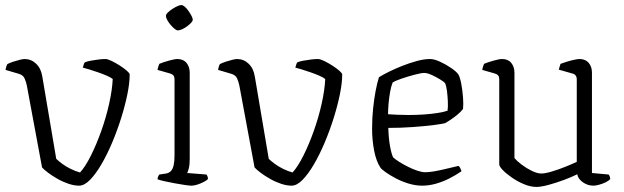

<svg xmlns="http://www.w3.org/2000/svg" viewBox="-20 -733 2463 758"><path d="M292 0Q273 0 250.5 -7.5Q228 -15 207 -27Q186 -39 170 -51Q154 -63 146 -72L86 -395Q83 -410 77 -423.5Q71 -437 53 -442L2 -457Q3 -465 5.5 -472Q8 -479 9 -480Q19 -485 32.5 -489.5Q46 -494 58.5 -497Q71 -500 77 -500Q103 -500 122.5 -481.5Q142 -463 147 -431L202 -106Q211 -97 226 -86Q241 -75 259.5 -66Q278 -57 296 -52Q317 -75 339 -119Q361 -163 380 -216.5Q399 -270 411 -324Q423 -378 425 -421Q418 -427 402 -434Q386 -441 367 -447.5Q348 -454 332 -459Q316 -464 307 -466Q309 -474 311 -479.5Q313 -485 315 -487Q325 -491 339 -493.5Q353 -496 368.5 -498Q384 -500 396 -500Q405 -500 420.5 -492.5Q436 -485 452.5 -474.5Q469 -464 480.5 -454Q492 -444 492 -439Q492 -406 483 -361.5Q474 -317 458.5 -267.5Q443 -218 423 -170.5Q403 -123 380.5 -84.5Q358 -46 335.5 -23Q313 0 292 0Z M736 0Q729 0 711 -2.5Q693 -5 672 -9Q651 -13 632 -17Q613 -21 602 -25Q602 -31 604.5 -36.5Q607 -42 609 -44L636 -48Q647 -50 654.5 -57.5Q662 -65 665.5 -80.5Q669 -96 669 -119V-420Q669 -429 665 -434.5Q661 -440 651 -443L602 -457Q603 -465 605.5 -471.5Q608 -478 609 -481Q623 -487 646.5 -493.5Q670 -500 680 -500Q704 -500 716.5 -484.5Q729 -469 729 -446V-105Q729 -83 725.5 -69Q722 -55 719 -50L795 -44Q798 -40 799.5 -35.5Q801 -31 801 -26Q795 -20 783 -14Q771 -8 758.5 -4Q746 0 736 0ZM682 -613Q677 -613 669 -619.5Q661 -626 653 -635.5Q645 -645 640 -654.5Q635 -664 635 -670Q635 -676 642 -683Q649 -690 659.5 -697Q670 -704 680 -708.5Q690 -713 696 -713Q702 -713 709.5 -706.5Q717 -700 724 -690Q731 -680 736 -670.5Q741 -661 741 -655Q741 -650 734.5 -643Q728 -636 718.5 -629Q709 -622 699 -617.5Q689 -613 682 -613Z M1131 0Q1112 0 1089.5 -7.5Q1067 -15 1046 -27Q1025 -39 1009 -51Q993 -63 985 -72L925 -395Q922 -410 916 -423.5Q910 -437 892 -442L841 -457Q842 -465 844.5 -472Q847 -479 848 -480Q858 -485 871.5 -489.5Q885 -494 897.5 -497Q910 -500 916 -500Q942 -500 961.5 -481.5Q981 -463 986 -431L1041 -106Q1050 -97 1065 -86Q1080 -75 1098.5 -66Q1117 -57 1135 -52Q1156 -75 1178 -119Q1200 -163 1219 -216.5Q1238 -270 1250 -324Q1262 -378 1264 -421Q1257 -427 1241 -434Q1225 -441 1206 -447.5Q1187 -454 1171 -459Q1155 -464 1146 -466Q1148 -474 1150 -479.5Q1152 -485 1154 -487Q1164 -491 1178 -493.5Q1192 -496 1207.5 -498Q1223 -500 1235 -500Q1244 -500 1259.5 -492.5Q1275 -485 1291.5 -474.5Q1308 -464 1319.5 -454Q1331 -444 1331 -439Q1331 -406 1322 -361.5Q1313 -317 1297.5 -267.5Q1282 -218 1262 -170.5Q1242 -123 1219.5 -84.5Q1197 -46 1174.5 -23Q1152 0 1131 0Z M1647 0Q1620 0 1592.5 -8.5Q1565 -17 1541.5 -29.5Q1518 -42 1502 -53.5Q1486 -65 1482 -71Q1465 -97 1457 -138.5Q1449 -180 1449 -225Q1449 -267 1453 -305Q1457 -343 1463 -374.5Q1469 -406 1476 -428Q1490 -437 1514 -449Q1538 -461 1567 -472.5Q1596 -484 1625 -492Q1654 -500 1678 -500Q1694 -500 1717 -489.5Q1740 -479 1760.5 -465Q1781 -451 1789 -440Q1796 -429 1801 -402.5Q1806 -376 1808 -348Q1810 -320 1808 -303Q1800 -292 1786 -280.5Q1772 -269 1758.5 -260Q1745 -251 1738 -247Q1728 -244 1693.5 -239.5Q1659 -235 1611 -231.5Q1563 -228 1513 -228Q1514 -189 1519.5 -157.5Q1525 -126 1532 -112Q1540 -104 1556 -94Q1572 -84 1591 -74.5Q1610 -65 1628 -59Q1646 -53 1659 -53Q1672 -53 1690.5 -56Q1709 -59 1728.5 -63.5Q1748 -68 1764.5 -72Q1781 -76 1790 -78Q1794 -76 1797.5 -68.5Q1801 -61 1802 -57Q1779 -41 1753 -28Q1727 -15 1700 -7.5Q1673 0 1647 0ZM1593 -279Q1623 -279 1653 -281Q1683 -283 1708 -287Q1733 -291 1747 -296Q1749 -312 1748 -333.5Q1747 -355 1744.5 -374.5Q1742 -394 1737 -405Q1733 -410 1717.5 -419.5Q1702 -429 1684.5 -437Q1667 -445 1655 -445Q1643 -445 1616.5 -438Q1590 -431 1565 -422.5Q1540 -414 1530 -407Q1524 -392 1520 -369.5Q1516 -347 1514 -323.5Q1512 -300 1512 -282Q1526 -281 1547.5 -280Q1569 -279 1593 -279Z M2098 5Q2075 5 2049.5 -5.5Q2024 -16 2001.5 -31.5Q1979 -47 1965 -61.5Q1951 -76 1951 -84V-420Q1951 -429 1947 -434.5Q1943 -440 1933 -443L1884 -457Q1885 -465 1887.5 -471.5Q1890 -478 1891 -481Q1905 -487 1928 -493.5Q1951 -500 1962 -500Q1986 -500 1998.5 -484.5Q2011 -469 2011 -446V-109Q2021 -97 2039.5 -83Q2058 -69 2079.5 -58.5Q2101 -48 2117 -48Q2132 -48 2157.5 -55.5Q2183 -63 2210.5 -74Q2238 -85 2257 -94V-420Q2257 -429 2252.5 -435Q2248 -441 2239 -443L2186 -458Q2188 -466 2190 -472Q2192 -478 2193 -481Q2203 -485 2218 -489.5Q2233 -494 2247 -497Q2261 -500 2268 -500Q2291 -500 2304 -485Q2317 -470 2317 -446V-50L2383 -44Q2386 -40 2387.5 -35.5Q2389 -31 2389 -26Q2383 -19 2370.5 -13Q2358 -7 2344.5 -3.5Q2331 0 2323 0Q2300 0 2281 -13.5Q2262 -27 2259 -45Q2237 -34 2206 -22.5Q2175 -11 2145.5 -3Q2116 5 2098 5Z"/></svg>

Font: Texturina Medium 12pt Thin
Style: Regular
Weight: 250
Version: Version 1.002